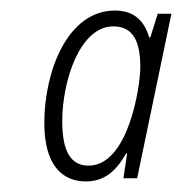

<svg xmlns="http://www.w3.org/2000/svg" viewBox="-20 -742 345 364"><path d="M143 -398C177 -398 200 -417 219 -451H221L214 -404H240L305 -716H279L265 -671H263C255 -697 239 -722 198 -722C107 -722 64 -605 64 -509C64 -430 97 -398 143 -398ZM148 -428C116 -428 98 -452 98 -512C98 -588 131 -692 195 -692C232 -692 246 -664 246 -615C246 -577 223 -428 148 -428Z"/></svg>

Font: Noto Sans ExtraCondensed ExtraLight
Style: Italic
Weight: 200
Width: 2
Italic angle: -12°
Designer: Monotype Design Team
Foundry: Monotype Imaging Inc.
Version: Version 2.013